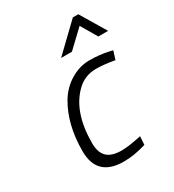

<svg xmlns="http://www.w3.org/2000/svg" viewBox="-180 -838 863 951"><g transform="rotate(-30 251.5 -362.5)"><path d="M460 -498C424.7 -506 388 -510 350 -510C312 -510 275.8 -499.7 241.5 -479C207.2 -458.3 179.3 -430.3 158 -395C116 -323.7 95 -237.7 95 -137C95 -39 146 10 248 10C288 10 330.7 3 376 -11L379 -59L360 -55C320.7 -47 289.3 -43 266 -43C227.3 -43 199.3 -51.7 182 -69C164.7 -86.3 156 -112.3 156 -147C156 -263.7 185.3 -351.3 244 -410C274.7 -441.3 312 -457 356 -457C385.3 -457 420.7 -453.3 462 -446L477 -494ZM234 -590H296L393 -682L447 -590H503L416 -735H385Z"/></g></svg>

Font: Titillium Web
Style: Light Italic
Weight: 300
Italic angle: -13°
Version: Version 1.001;PS 57.000;hotconv 1.0.70;makeotf.lib2.5.55311